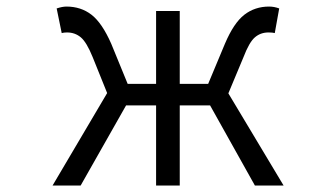

<svg xmlns="http://www.w3.org/2000/svg" viewBox="-20 -574 1040 594"><path d="M686.5 -285.2 857.4 0H768.6L629.9 -248H536.1V0H462.9V-248H370.1L229.5 0H142.6L311.5 -286.1L266.6 -397.5Q248 -443.4 230 -458.5Q211.9 -473.6 187.5 -473.6Q177.7 -473.6 170.9 -471.7L155.3 -547.9Q172.9 -553.7 185.5 -553.7Q230.5 -553.7 263.2 -528.3Q295.9 -502.9 324.2 -438.5L375 -314.5H462.9V-540H536.1V-314.5H624L675.8 -438.5Q703.1 -502.9 735.8 -528.3Q768.6 -553.7 812.5 -553.7Q828.1 -553.7 843.8 -547.9L830.1 -471.7Q823.2 -473.6 810.5 -473.6Q786.1 -473.6 768.6 -458.5Q751 -443.4 733.4 -397.5Z"/></svg>

Font: Gen Shin Gothic Monospace Normal
Style: Regular
Weight: 350
Designer: [Source Han Sans]
Ryoko NISHIZUKA  (kana & ideographs); Paul D. Hunt (Latin, Greek & Cyrillic); Wenlong ZHANG  (bopomofo
Version: Version 1.002.20150607